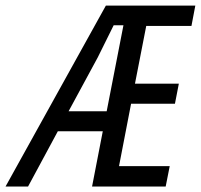

<svg xmlns="http://www.w3.org/2000/svg" viewBox="-71 -679 731 699"><path d="M303.2 -201.2H139.6L31.2 0H-50.8L314.5 -658.7H640.1L626 -584.5H461.4L420.4 -374.5H580.1L565.9 -301.3H406.2L362.3 -74.2H546.9L532.2 0H264.2ZM378.4 -586.9H342.8L284.7 -469.7L178.7 -273.9H317.4Z"/></svg>

Font: Cousine
Style: Italic
Weight: 400
Italic angle: -12°
Monospace: yes
Designer: Steve Matteson
Foundry: Monotype Imaging Inc.
Version: Version 1.21